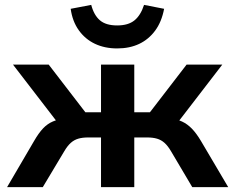

<svg xmlns="http://www.w3.org/2000/svg" viewBox="-20 -765 962 785"><path d="M9 0 119 -188Q138 -221 156 -240Q174 -259 196.5 -268.5Q219 -278 249 -281L230 -245L33 -501H179L329 -306H393V-501H529V-306H593L743 -501H889L692 -245L673 -281Q703 -278 724.5 -268Q746 -258 764.5 -239Q783 -220 802 -188L913 0H766L679 -147Q666 -169 652.5 -181Q639 -193 622 -198Q605 -203 582 -203H529V0H393V-203H340Q317 -203 300 -198Q283 -193 269.5 -181Q256 -169 243 -147L155 0ZM459 -567Q408 -567 368 -586Q328 -605 302 -641.5Q276 -678 269 -729L353 -745Q364 -703 388.5 -682Q413 -661 459 -661Q504 -661 529.5 -681.5Q555 -702 569 -745L651 -729Q641 -676 614.5 -640Q588 -604 549 -585.5Q510 -567 459 -567Z"/></svg>

Font: Nunito Sans 7pt
Style: Bold
Weight: 700
Designer: Vernon Adams
Foundry: Vernon Adams
Version: Version 3.101;gftools[0.9.27]